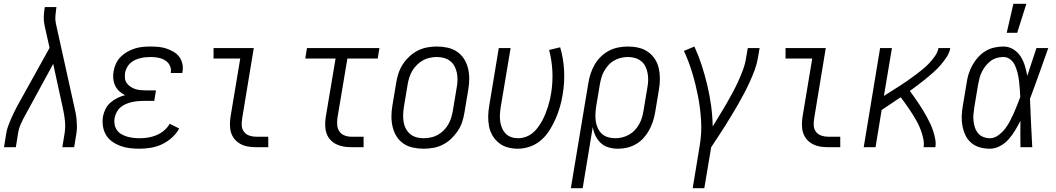

<svg xmlns="http://www.w3.org/2000/svg" viewBox="-20 -772 5540 1007"><path d="M1 0 13 -74Q16 -92 22.5 -110Q29 -128 36.5 -145.5Q44 -163 52.5 -180.5Q61 -198 70 -215L240 -521L214 -637Q209 -659 209.5 -682Q210 -705 214 -728L215 -735H276L275 -728Q272 -708 270.5 -688Q269 -668 273 -649L369 -215Q373 -198 376.5 -180.5Q380 -163 381.5 -145.5Q383 -128 383.5 -110Q384 -92 381 -74L369 0H307L319 -74Q324 -107 320.5 -139.5Q317 -172 310 -203L259 -437L124 -189Q121 -184 119 -180Q117 -176 114 -171Q101 -148 90 -123.5Q79 -99 75 -74L63 0Z M712 8Q686 8 660.5 5Q635 2 612 -6.5Q589 -15 569 -29Q549 -43 536.5 -63.5Q524 -84 520 -109.5Q516 -135 520 -161Q524 -181 533.5 -200.5Q543 -220 560 -234.5Q577 -249 596.5 -258.5Q616 -268 636 -273Q619 -281 605.5 -293.5Q592 -306 584 -323Q576 -340 574 -359.5Q572 -379 576 -399Q579 -419 588.5 -439Q598 -459 613.5 -474.5Q629 -490 648 -500.5Q667 -511 687 -517.5Q707 -524 727.5 -526Q748 -528 769 -528Q790 -528 811.5 -526Q833 -524 852.5 -517.5Q872 -511 890 -500.5Q908 -490 920 -474Q932 -458 936.5 -437.5Q941 -417 937 -395L936 -389H875L876 -392Q879 -412 870 -429.5Q861 -447 844.5 -456.5Q828 -466 808.5 -469.5Q789 -473 769 -473Q755 -473 741.5 -471.5Q728 -470 714 -466.5Q700 -463 686.5 -456.5Q673 -450 662.5 -440Q652 -430 645 -416.5Q638 -403 636 -390Q634 -375 635.5 -361Q637 -347 645 -336Q653 -325 664 -317.5Q675 -310 688 -305.5Q701 -301 715 -299.5Q729 -298 743 -298H798L789 -243H734Q719 -243 703 -241.5Q687 -240 671.5 -236.5Q656 -233 640.5 -226.5Q625 -220 612.5 -209.5Q600 -199 592 -184Q584 -169 581 -153Q578 -136 581 -119.5Q584 -103 593 -90Q602 -77 616.5 -68.5Q631 -60 646.5 -55.5Q662 -51 678.5 -49Q695 -47 712 -47Q734 -47 756.5 -50.5Q779 -54 800.5 -63Q822 -72 840.5 -87.5Q859 -103 870 -123L920 -98Q905 -71 881 -49.5Q857 -28 829 -15Q801 -2 771 3Q741 8 712 8Z M1323 0Q1301 0 1280.5 -3.5Q1260 -7 1242 -16.5Q1224 -26 1211 -41.5Q1198 -57 1192 -76Q1186 -95 1186 -116.5Q1186 -138 1189 -159L1240 -465H1100V-520H1311L1250 -150Q1247 -132 1248 -113.5Q1249 -95 1259.5 -81Q1270 -67 1287 -61Q1304 -55 1322 -55H1387V0Z M1823 0Q1801 0 1781 -3.5Q1761 -7 1743 -16Q1725 -25 1712 -39.5Q1699 -54 1692.5 -73Q1686 -92 1685.5 -113Q1685 -134 1688 -155L1740 -465H1581L1590 -520H1970L1961 -465H1802L1750 -155Q1747 -136 1748.5 -117Q1750 -98 1759.5 -83.5Q1769 -69 1786 -62Q1803 -55 1822 -55H1887V0Z M2202 8Q2173 8 2145.5 2Q2118 -4 2096 -19Q2074 -34 2060 -56.5Q2046 -79 2039.5 -105.5Q2033 -132 2033 -160.5Q2033 -189 2038 -218L2058 -338Q2062 -363 2070 -387.5Q2078 -412 2092.5 -434.5Q2107 -457 2127.5 -476Q2148 -495 2172 -507Q2196 -519 2221 -523.5Q2246 -528 2271 -528Q2300 -528 2327.5 -522Q2355 -516 2377 -501Q2399 -486 2413.5 -463.5Q2428 -441 2434.5 -414.5Q2441 -388 2441 -359.5Q2441 -331 2436 -302L2416 -182Q2412 -157 2404 -132.5Q2396 -108 2381 -85.5Q2366 -63 2346 -44Q2326 -25 2302 -13Q2278 -1 2252.5 3.5Q2227 8 2202 8ZM2202 -47Q2220 -47 2239.5 -51Q2259 -55 2276 -64.5Q2293 -74 2307.5 -88.5Q2322 -103 2331.5 -120Q2341 -137 2346.5 -155Q2352 -173 2355 -191L2375 -311Q2379 -331 2379.5 -350.5Q2380 -370 2376.5 -388.5Q2373 -407 2364.5 -423.5Q2356 -440 2341.5 -451.5Q2327 -463 2309 -468Q2291 -473 2271 -473Q2253 -473 2234 -469Q2215 -465 2198 -455.5Q2181 -446 2166.5 -431.5Q2152 -417 2142 -400Q2132 -383 2126.5 -365Q2121 -347 2118 -329L2098 -209Q2095 -189 2094.5 -169.5Q2094 -150 2097 -131.5Q2100 -113 2109 -96.5Q2118 -80 2132 -68.5Q2146 -57 2164 -52Q2182 -47 2202 -47Z M2696 8Q2669 8 2643 1Q2617 -6 2597 -22Q2577 -38 2563.5 -60.5Q2550 -83 2545 -109Q2540 -135 2540.5 -162.5Q2541 -190 2546 -218L2596 -520H2658L2606 -209Q2603 -190 2602 -171Q2601 -152 2603.5 -134.5Q2606 -117 2613 -100.5Q2620 -84 2632 -71.5Q2644 -59 2661 -53Q2678 -47 2697 -47Q2716 -47 2735.5 -53.5Q2755 -60 2771 -72.5Q2787 -85 2799.5 -101.5Q2812 -118 2822 -136Q2832 -154 2839.5 -172.5Q2847 -191 2853 -209.5Q2859 -228 2863.5 -247Q2868 -266 2871 -285Q2880 -343 2877 -400Q2874 -457 2860 -510L2918 -524Q2935 -466 2938.5 -403Q2942 -340 2931 -276Q2926 -244 2917 -212.5Q2908 -181 2894.5 -150Q2881 -119 2863 -90Q2845 -61 2819 -38Q2793 -15 2760.5 -3.5Q2728 8 2696 8Z M2974 215 3066 -338Q3070 -362 3078 -386.5Q3086 -411 3099 -433.5Q3112 -456 3131.5 -475Q3151 -494 3174 -506Q3197 -518 3222.5 -523Q3248 -528 3272 -528Q3301 -528 3328 -522Q3355 -516 3377 -501Q3399 -486 3414 -463.5Q3429 -441 3435 -414.5Q3441 -388 3441 -359.5Q3441 -331 3436 -302L3416 -182Q3412 -159 3404.5 -135.5Q3397 -112 3385 -90Q3373 -68 3355.5 -48.5Q3338 -29 3315.5 -16Q3293 -3 3269 2.5Q3245 8 3221 8Q3195 8 3171.5 1Q3148 -6 3131 -22Q3114 -38 3103.5 -59.5Q3093 -81 3089 -106L3036 215ZM3207 -47Q3225 -47 3243.5 -51.5Q3262 -56 3279 -65.5Q3296 -75 3309.5 -89.5Q3323 -104 3332.5 -121Q3342 -138 3347 -155.5Q3352 -173 3355 -191L3375 -311Q3379 -331 3379.5 -350.5Q3380 -370 3376.5 -388.5Q3373 -407 3365 -423.5Q3357 -440 3342.5 -451.5Q3328 -463 3310 -468Q3292 -473 3272 -473Q3254 -473 3236 -468.5Q3218 -464 3201 -454.5Q3184 -445 3171 -430.5Q3158 -416 3148.5 -399Q3139 -382 3134 -364Q3129 -346 3126 -329L3107 -215Q3104 -195 3103 -175.5Q3102 -156 3104.5 -137Q3107 -118 3115 -100.5Q3123 -83 3136.5 -70.5Q3150 -58 3168.5 -52.5Q3187 -47 3207 -47Z M3613 215 3650 -9Q3661 -75 3657 -140Q3653 -205 3641 -267Q3629 -329 3611 -389Q3593 -449 3567 -505L3622 -528Q3644 -480 3660.5 -429Q3677 -378 3689.5 -325.5Q3702 -273 3709.5 -218.5Q3717 -164 3718 -109Q3735 -137 3753 -166Q3771 -195 3788 -224.5Q3805 -254 3821 -283.5Q3837 -313 3851 -343.5Q3865 -374 3876.5 -405Q3888 -436 3893 -468L3902 -520H3964L3955 -468Q3950 -437 3938.5 -406Q3927 -375 3913.5 -345Q3900 -315 3884.5 -285.5Q3869 -256 3852.5 -227Q3836 -198 3818.5 -169.5Q3801 -141 3783.5 -112.5Q3766 -84 3747 -56Q3728 -28 3710 0L3674 215Z M4323 0Q4301 0 4280.5 -3.5Q4260 -7 4242 -16.5Q4224 -26 4211 -41.5Q4198 -57 4192 -76Q4186 -95 4186 -116.5Q4186 -138 4189 -159L4240 -465H4100V-520H4311L4250 -150Q4247 -132 4248 -113.5Q4249 -95 4259.5 -81Q4270 -67 4287 -61Q4304 -55 4322 -55H4387V0Z M4510 0 4596 -520H4658L4616 -269Q4636 -282 4657 -295Q4678 -308 4698 -321Q4718 -334 4738.5 -348Q4759 -362 4778 -376.5Q4797 -391 4816.5 -406.5Q4836 -422 4852.5 -439.5Q4869 -457 4883.5 -477.5Q4898 -498 4902 -520H4964Q4960 -496 4945 -473Q4930 -450 4913 -430.5Q4896 -411 4876 -393Q4856 -375 4835.5 -358.5Q4815 -342 4794 -326Q4773 -310 4752 -295Q4764 -279 4775.5 -262.5Q4787 -246 4798.5 -229Q4810 -212 4820.5 -194.5Q4831 -177 4841 -159Q4851 -141 4859.5 -122.5Q4868 -104 4874.5 -84Q4881 -64 4885 -43Q4889 -22 4886 0H4824Q4827 -20 4823.5 -38.5Q4820 -57 4814.5 -74.5Q4809 -92 4801.5 -109Q4794 -126 4785 -141.5Q4776 -157 4766.5 -172.5Q4757 -188 4746.5 -203Q4736 -218 4725.5 -233Q4715 -248 4704 -262Q4679 -245 4654 -228.5Q4629 -212 4604 -195L4572 0Z M5172 8Q5145 8 5119.5 1Q5094 -6 5074.5 -22.5Q5055 -39 5044 -62Q5033 -85 5028 -110.5Q5023 -136 5024 -163Q5025 -190 5030 -218L5050 -338Q5053 -361 5060.5 -384.5Q5068 -408 5080 -430Q5092 -452 5109.5 -471.5Q5127 -491 5148.5 -504Q5170 -517 5194.5 -522.5Q5219 -528 5242 -528Q5271 -528 5294.5 -513.5Q5318 -499 5332.5 -476.5Q5347 -454 5355 -427.5Q5363 -401 5368 -374Q5380 -411 5392 -447.5Q5404 -484 5416 -520H5478Q5454 -453 5430.5 -386.5Q5407 -320 5382 -254Q5385 -191 5387.5 -127Q5390 -63 5394 0H5332Q5331 -34 5331.5 -68.5Q5332 -103 5332 -138Q5319 -113 5304 -88Q5289 -63 5270 -41.5Q5251 -20 5225 -6Q5199 8 5172 8ZM5172 -47Q5194 -47 5214.5 -61.5Q5235 -76 5250 -95Q5265 -114 5276 -135Q5287 -156 5296.5 -177Q5306 -198 5314.5 -220Q5323 -242 5331 -263Q5330 -285 5328.5 -306Q5327 -327 5324.5 -348Q5322 -369 5317 -389Q5312 -409 5304 -427.5Q5296 -446 5280 -459.5Q5264 -473 5242 -473Q5225 -473 5207.5 -468Q5190 -463 5175.5 -452Q5161 -441 5149.5 -426.5Q5138 -412 5130 -396Q5122 -380 5117.5 -363Q5113 -346 5110 -329L5090 -209Q5087 -190 5085.5 -172Q5084 -154 5086 -136.5Q5088 -119 5093.5 -102.5Q5099 -86 5110 -73Q5121 -60 5137.5 -53.5Q5154 -47 5172 -47ZM5260 -600 5295 -752H5363L5315 -600Z"/></svg>

Font: Iosevka Curly Light
Style: Italic
Weight: 300
Italic angle: -9°
Monospace: yes
Designer: Belleve Invis
Foundry: Belleve Invis
Version: Version 22.1.2; ttfautohint (v1.8.4)